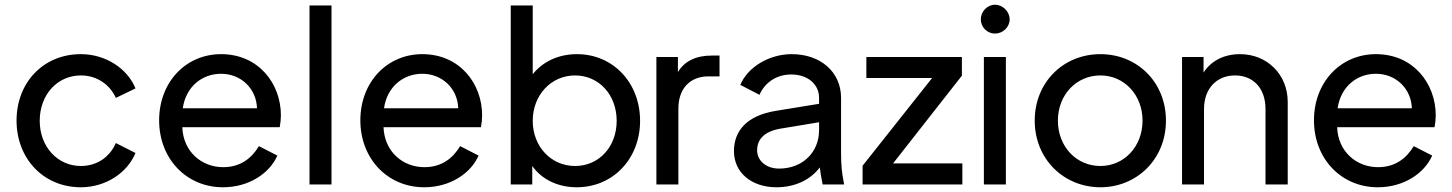

<svg xmlns="http://www.w3.org/2000/svg" viewBox="-20 -780 6141 812"><path d="M322 12C428 12 519 -50 553 -133L470 -175C444 -116 391 -78 322 -78C223 -78 148 -160 148 -269C148 -380 223 -461 322 -461C390 -461 445 -422 470 -366L553 -406C519 -490 427 -551 322 -551C163 -551 50 -431 50 -270C50 -110 163 12 322 12Z M923 12C1033 12 1120 -47 1153 -122L1075 -162C1044 -110 996 -73 924 -73C833 -73 755 -138 751 -242H1163C1166 -258 1168 -277 1168 -292C1168 -426 1074 -551 915 -551C766 -551 653 -433 653 -271C653 -109 768 12 923 12ZM753 -322C766 -413 834 -468 915 -468C998 -468 1064 -407 1067 -322Z M1289 0H1382V-757H1289Z M1774 12C1884 12 1971 -47 2004 -122L1926 -162C1895 -110 1847 -73 1775 -73C1684 -73 1606 -138 1602 -242H2014C2017 -258 2019 -277 2019 -292C2019 -426 1925 -551 1766 -551C1617 -551 1504 -433 1504 -271C1504 -109 1619 12 1774 12ZM1604 -322C1617 -413 1685 -468 1766 -468C1849 -468 1915 -407 1918 -322Z M2419 12C2573 12 2687 -109 2687 -269C2687 -430 2573 -551 2420 -551C2341 -551 2275 -519 2233 -466V-757H2140V0H2231V-78C2272 -20 2341 12 2419 12ZM2233 -269C2233 -378 2311 -461 2412 -461C2513 -461 2588 -379 2588 -269C2588 -160 2514 -78 2412 -78C2311 -78 2233 -160 2233 -269Z M2756 0H2849V-321C2849 -407 2900 -457 2976 -457H3023V-545H2990C2924 -545 2875 -522 2847 -475V-539H2756Z M3264 12C3344 12 3409 -21 3447 -72C3449 -53 3453 -31 3459 0H3550C3540 -49 3537 -83 3537 -133V-366C3537 -475 3451 -551 3328 -551C3232 -551 3141 -495 3111 -421L3192 -379C3214 -430 3263 -465 3326 -465C3396 -465 3444 -424 3444 -366V-341L3260 -311C3138 -291 3084 -226 3084 -141C3084 -50 3158 12 3264 12ZM3182 -144C3182 -190 3211 -224 3281 -236L3444 -263V-229C3444 -138 3376 -67 3275 -67C3221 -67 3182 -100 3182 -144Z M3628 0H4050V-89H3757L4048 -460V-539H3644V-450H3922L3628 -79Z M4141 0H4234V-539H4141ZM4128 -698C4128 -665 4155 -638 4188 -638C4221 -638 4250 -665 4250 -698C4250 -731 4221 -760 4188 -760C4155 -760 4128 -731 4128 -698Z M4634 12C4786 12 4911 -105 4911 -270C4911 -432 4790 -551 4634 -551C4476 -551 4356 -431 4356 -270C4356 -107 4479 12 4634 12ZM4454 -270C4454 -379 4532 -461 4634 -461C4734 -461 4812 -379 4812 -270C4812 -160 4734 -78 4634 -78C4532 -78 4454 -160 4454 -270Z M4979 0H5072V-319C5072 -407 5127 -461 5203 -461C5279 -461 5332 -408 5332 -319V0H5426V-349C5426 -465 5339 -551 5224 -551C5157 -551 5102 -523 5070 -473V-539H4979Z M5807 12C5917 12 6004 -47 6037 -122L5959 -162C5928 -110 5880 -73 5808 -73C5717 -73 5639 -138 5635 -242H6047C6050 -258 6052 -277 6052 -292C6052 -426 5958 -551 5799 -551C5650 -551 5537 -433 5537 -271C5537 -109 5652 12 5807 12ZM5637 -322C5650 -413 5718 -468 5799 -468C5882 -468 5948 -407 5951 -322Z"/></svg>

Font: Mluvka Medium
Style: Regular
Weight: 500
Designer: Modified by Jiří Krblich, Original typeface by Gumpita Rahayu
Foundry: Gumpita Rahayu & Jiří Krblich
Version: Version 2.000;Glyphs 3.1.1 (3134)